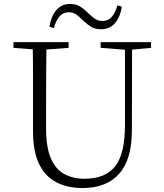

<svg xmlns="http://www.w3.org/2000/svg" viewBox="-20 -936 828 971"><path d="M230 -801Q238 -853 264.5 -884.5Q291 -916 334 -916Q364 -916 385 -903Q406 -890 422 -873Q440 -856 457 -843Q474 -830 499 -830Q527 -830 545 -850.5Q563 -871 574 -909L596 -902Q588 -850 561.5 -819Q535 -788 491 -788Q460 -788 440.5 -800.5Q421 -813 404 -829Q387 -846 369.5 -860Q352 -874 327 -874Q299 -874 281 -853Q263 -832 252 -794ZM397 15Q322 15 265.5 -14Q209 -43 178 -106Q147 -169 147 -271V-387Q147 -472 147 -556Q147 -640 145 -723H215Q214 -641 213.5 -557Q213 -473 213 -387V-286Q213 -193 236.5 -137Q260 -81 304 -56.5Q348 -32 407 -32Q513 -32 562.5 -95Q612 -158 612 -303V-723H648L647 -278Q647 -130 583 -57.5Q519 15 397 15ZM48 -694V-723H327V-694L194 -684H175ZM489 -694V-723H744V-694L636 -684H618Z"/></svg>

Font: Noto Serif SC
Style: Regular
Weight: 200
Designer: Ryoko NISHIZUKA 西塚涼子 (kana & ideographs); Frank Grießhammer (Latin, Greek & Cyrillic); Wenlong ZHANG 张文龙 (bopomofo); San
Foundry: Adobe
Version: Version 2.001;hotconv 1.1.0;makeotfexe 2.6.0